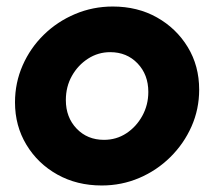

<svg xmlns="http://www.w3.org/2000/svg" viewBox="-20 -559 657 589"><path d="M292 10Q216 10 156 -23.5Q96 -57 61 -115Q26 -173 26 -245Q26 -305 49.5 -358.5Q73 -412 114.5 -452.5Q156 -493 210.5 -516Q265 -539 326 -539Q402 -539 461.5 -505.5Q521 -472 556 -414.5Q591 -357 591 -284Q591 -224 567.5 -171Q544 -118 502.5 -77Q461 -36 407 -13Q353 10 292 10ZM299 -130Q337 -130 367.5 -150Q398 -170 416.5 -203.5Q435 -237 435 -277Q435 -330 402 -364.5Q369 -399 318 -399Q281 -399 250 -379Q219 -359 200.5 -326Q182 -293 182 -252Q182 -199 215 -164.5Q248 -130 299 -130Z"/></svg>

Font: Red Hat Display Black
Style: Italic
Weight: 900
Italic angle: -12°
Designer: Pentagram, MCKL
Foundry: Pentagram, MCKL
Version: Version 1.023; ttfautohint (v1.8.3)